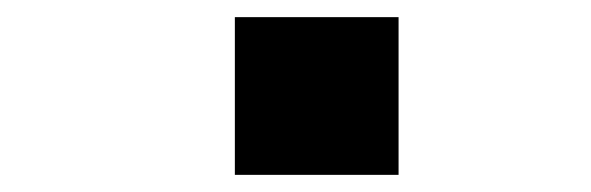

<svg xmlns="http://www.w3.org/2000/svg" viewBox="-20 -416 690 224"><path d="M254 -212V-396H445V-212Z"/></svg>

Font: Azeret Mono ExtraBold
Style: Regular
Weight: 800
Designer: Martin Vácha
Foundry: Displaay
Version: Version 1.002